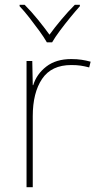

<svg xmlns="http://www.w3.org/2000/svg" viewBox="-20 -783 415 803"><path d="M278 -536Q302 -536 321.5 -533Q341 -530 359 -525L353 -501Q334 -506 317.5 -508.5Q301 -511 278 -511Q195 -511 156 -453Q117 -395 117 -297V0H91V-528H115L117 -427H119Q133 -473 173.5 -504.5Q214 -536 278 -536ZM176 -606Q164 -627 144 -654.5Q124 -682 102.5 -709.5Q81 -737 62 -757V-763H83Q111 -735 138.5 -701Q166 -667 187 -638Q208 -667 236.5 -701Q265 -735 293 -763H314V-757Q296 -737 273.5 -709.5Q251 -682 230.5 -654.5Q210 -627 198 -606Z"/></svg>

Font: Noto Sans Myanmar UI Thin
Style: Regular
Weight: 100
Designer: Monotype Design Team
Foundry: Monotype Imaging Inc.
Version: Version 2.103; ttfautohint (v1.8.4.7-5d5b)